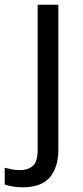

<svg xmlns="http://www.w3.org/2000/svg" viewBox="-75 -556 353 816"><path d="M22 240Q-3 240 -22 236.5Q-41 233 -55 228V157Q-40 161 -24 164Q-8 167 11 167Q43 167 64 149.5Q85 132 85 83V-536H173V80Q173 155 137 197.5Q101 240 22 240Z"/></svg>

Font: Noto Sans Hebrew Droid SemiBold
Style: Regular
Weight: 600
Designer: Monotype Design Team
Foundry: Monotype Imaging Inc.
Version: Version 1.100; ttfautohint (v1.8.4.7-5d5b)